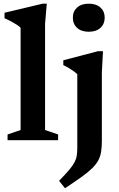

<svg xmlns="http://www.w3.org/2000/svg" viewBox="-20 -742 630 1016"><path d="M218.5 -54 287.5 -30.5V0H20V-30.5L89 -54V-595Q82 -602.5 69.5 -610.8Q57 -619 40.2 -628Q23.5 -637 4 -645.5V-674.5L205.5 -722.5H227.5L218.5 -616.5ZM449.5 -574Q410.5 -574 388 -594.5Q365.5 -615 365.5 -649Q365.5 -682 388 -702.2Q410.5 -722.5 449.5 -722.5Q489 -722.5 511.5 -702.2Q534 -682 534 -649Q534 -615 511.5 -594.5Q489 -574 449.5 -574ZM389 -349Q382.5 -356 370.8 -364.5Q359 -373 344.5 -381.8Q330 -390.5 315 -397.5V-423L498 -471H525L519 -359.5V2.5Q519 35 515.2 59.8Q511.5 84.5 500.8 105.2Q490 126 468.8 147.2Q447.5 168.5 412 194Q376.5 219.5 324 254L292.5 215Q326 180.5 345.5 157.5Q365 134.5 374.2 116.8Q383.5 99 386.2 81.2Q389 63.5 389 39Z"/></svg>

Font: Newsreader SemiBold
Style: Regular
Weight: 600
Designer: Hugues Gentile
Foundry: Production Type
Version: Version 1.003